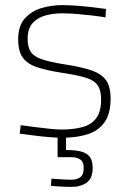

<svg xmlns="http://www.w3.org/2000/svg" viewBox="-20 -529 501 750"><path d="M222 9Q201 9 171 6.5Q141 4 110.5 0Q80 -4 57 -7L61 -40Q84 -37 114 -33Q144 -29 173 -26Q202 -23 220 -23Q267 -23 302 -32.5Q337 -42 356 -67.5Q375 -93 375 -141Q375 -177 361 -196.5Q347 -216 313.5 -226Q280 -236 220 -245Q162 -254 124.5 -266.5Q87 -279 69 -304Q51 -329 51 -375Q51 -428 77 -457Q103 -486 142.5 -497.5Q182 -509 222 -509Q250 -509 282 -506.5Q314 -504 344 -500.5Q374 -497 394 -494L392 -461Q370 -465 340 -468.5Q310 -472 278.5 -474.5Q247 -477 222 -477Q190 -477 159 -469Q128 -461 108 -439.5Q88 -418 88 -377Q88 -346 99.5 -327.5Q111 -309 142 -298Q173 -287 230 -278Q296 -268 336 -254.5Q376 -241 394 -216Q412 -191 412 -144Q412 -86 389 -52.5Q366 -19 323.5 -5Q281 9 222 9ZM260 201Q236 201 213.5 199.5Q191 198 179 197L181 169Q195 170 217.5 171.5Q240 173 259 173Q281 173 294 163Q307 153 307 127Q307 104 294 94.5Q281 85 259 85H205V-1H238V57Q274 57 297 63Q320 69 331 84Q342 99 342 127Q342 167 319 184Q296 201 260 201Z"/></svg>

Font: Cairo Play ExtraLight
Style: Regular
Weight: 250
Version: Version 3.119